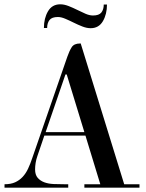

<svg xmlns="http://www.w3.org/2000/svg" viewBox="-20 -872 676 892"><path d="M377 -242H186L154 -148Q148 -131 145.5 -115Q143 -99 143 -85Q143 -60 155 -46Q167 -32 186 -25Q205 -18 230 -17Q255 -16 280 -16H297V0H1V-16Q30 -16 50 -25Q70 -34 85 -50Q100 -66 110.5 -88.5Q121 -111 130 -138L293 -609Q302 -635 313 -652.5Q324 -670 352 -670H355L557 -16H628V0H372V-16H446ZM192 -258H372L290 -526H284ZM260 -852Q278 -852 298.5 -844Q319 -836 339 -826Q359 -816 377.5 -808Q396 -800 412 -800Q440 -800 451 -814Q462 -828 462 -851H477Q477 -806 458 -773.5Q439 -741 401 -741Q383 -741 362.5 -749Q342 -757 322 -767Q302 -777 283 -785Q264 -793 249 -793Q221 -793 210 -779Q199 -765 199 -742H184Q184 -787 203 -819.5Q222 -852 260 -852Z"/></svg>

Font: Elsie
Style: Regular
Weight: 400
Designer: Alejandro Inler
Foundry: Alejandro Inler
Version: 1.001